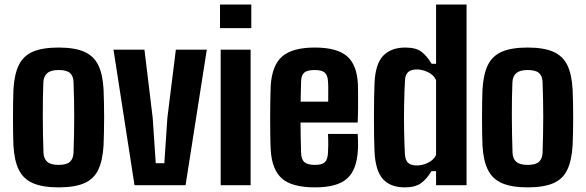

<svg xmlns="http://www.w3.org/2000/svg" viewBox="-20 -820 2594 850"><path d="M239.5 9.5Q168.5 9.5 126 -9Q83.5 -27.5 63.2 -68.5Q43 -109.5 39.5 -176.5Q38.5 -198.5 38 -230.8Q37.5 -263 37.5 -299.2Q37.5 -335.5 38 -368.5Q38.5 -401.5 39.5 -424Q43.5 -492 63.8 -532.8Q84 -573.5 126.5 -591.5Q169 -609.5 239.5 -609.5Q311.5 -609.5 353.8 -590.5Q396 -571.5 415.5 -530.8Q435 -490 438.5 -424Q439.5 -401.5 440.2 -368.8Q441 -336 441 -300.5Q441 -265 440.2 -232.2Q439.5 -199.5 438.5 -176.5Q434.5 -109.5 415 -68.5Q395.5 -27.5 353.2 -9Q311 9.5 239.5 9.5ZM239.5 -90Q275 -90 289.8 -103.8Q304.5 -117.5 305.5 -144Q307 -188.5 307.8 -227.5Q308.5 -266.5 308.5 -303.2Q308.5 -340 307.8 -377.5Q307 -415 305.5 -457Q304.5 -483.5 289.8 -496.8Q275 -510 239.5 -510Q204.5 -510 188.8 -495.8Q173 -481.5 172 -456.5Q170.5 -423.5 170 -386Q169.5 -348.5 169.5 -308.2Q169.5 -268 170.2 -226.8Q171 -185.5 172.5 -144Q173.5 -117.5 189 -103.8Q204.5 -90 239.5 -90Z M575.5 0 482.5 -600H619.5L656 -298.5L669.5 -97.5H707.5L721 -298.5L758.5 -600H895.5L801.5 0Z M954 -695.5V-800H1092.5V-695.5ZM957 0V-600H1089.5V0Z M1375 9.5Q1272 9.5 1227.8 -30Q1183.5 -69.5 1178.5 -157Q1177 -183.5 1176.5 -222.5Q1176 -261.5 1176 -303.5Q1176 -345.5 1176.8 -382.5Q1177.5 -419.5 1178.5 -441.5Q1184.5 -532 1230 -570.8Q1275.5 -609.5 1373.5 -609.5Q1472 -609.5 1516.2 -571.2Q1560.5 -533 1564.5 -447Q1565 -435 1565.2 -406.2Q1565.5 -377.5 1565.2 -342.5Q1565 -307.5 1563.5 -277.5H1310.5Q1310.5 -245 1311.2 -211.8Q1312 -178.5 1313 -142Q1314 -114 1328 -102Q1342 -90 1374.5 -90Q1406 -90 1418.2 -102Q1430.5 -114 1432 -143Q1433 -158 1433.2 -178.2Q1433.5 -198.5 1432 -227H1563.5Q1564.5 -218.5 1565 -195.8Q1565.5 -173 1564.5 -157Q1560 -68 1516.2 -29.2Q1472.5 9.5 1375 9.5ZM1311 -370H1433Q1433 -389.5 1433.2 -408.5Q1433.5 -427.5 1433 -441.5Q1432.5 -455.5 1432 -461Q1430.5 -487.5 1417.2 -498.8Q1404 -510 1373.5 -510Q1340 -510 1327 -498.5Q1314 -487 1313 -461Q1312.5 -437.5 1311.8 -414.8Q1311 -392 1311 -370Z M1772 9.5Q1708 9.5 1675 -27.5Q1642 -64.5 1638 -149Q1636.5 -178.5 1636 -218.8Q1635.5 -259 1635.5 -302.2Q1635.5 -345.5 1636.2 -384.8Q1637 -424 1638 -451Q1641.5 -536.5 1676.2 -573Q1711 -609.5 1774 -609.5Q1821.5 -609.5 1845.8 -591Q1870 -572.5 1891 -537.5H1910.5V-800H2045.5V0H1910.5V-62.5H1890Q1870 -28 1844.2 -9.2Q1818.5 9.5 1772 9.5ZM1826 -87.5Q1850.5 -87.5 1875.5 -99.8Q1900.5 -112 1910.5 -134.5V-465.5Q1900.5 -488 1875.5 -500.2Q1850.5 -512.5 1826 -512.5Q1799.5 -512.5 1786.8 -500.8Q1774 -489 1773 -465.5Q1770 -412 1769 -355Q1768 -298 1769 -242.5Q1770 -187 1772.5 -138.5Q1774 -111.5 1786.2 -99.5Q1798.5 -87.5 1826 -87.5Z M2316 9.5Q2245 9.5 2202.5 -9Q2160 -27.5 2139.8 -68.5Q2119.5 -109.5 2116 -176.5Q2115 -198.5 2114.5 -230.8Q2114 -263 2114 -299.2Q2114 -335.5 2114.5 -368.5Q2115 -401.5 2116 -424Q2120 -492 2140.2 -532.8Q2160.5 -573.5 2203 -591.5Q2245.5 -609.5 2316 -609.5Q2388 -609.5 2430.2 -590.5Q2472.5 -571.5 2492 -530.8Q2511.5 -490 2515 -424Q2516 -401.5 2516.8 -368.8Q2517.5 -336 2517.5 -300.5Q2517.5 -265 2516.8 -232.2Q2516 -199.5 2515 -176.5Q2511 -109.5 2491.5 -68.5Q2472 -27.5 2429.8 -9Q2387.5 9.5 2316 9.5ZM2316 -90Q2351.5 -90 2366.2 -103.8Q2381 -117.5 2382 -144Q2383.5 -188.5 2384.2 -227.5Q2385 -266.5 2385 -303.2Q2385 -340 2384.2 -377.5Q2383.5 -415 2382 -457Q2381 -483.5 2366.2 -496.8Q2351.5 -510 2316 -510Q2281 -510 2265.2 -495.8Q2249.5 -481.5 2248.5 -456.5Q2247 -423.5 2246.5 -386Q2246 -348.5 2246 -308.2Q2246 -268 2246.8 -226.8Q2247.5 -185.5 2249 -144Q2250 -117.5 2265.5 -103.8Q2281 -90 2316 -90Z"/></svg>

Font: Big Shoulders Text Thin ExtraBold
Style: Regular
Weight: 800
Version: Version 2.002